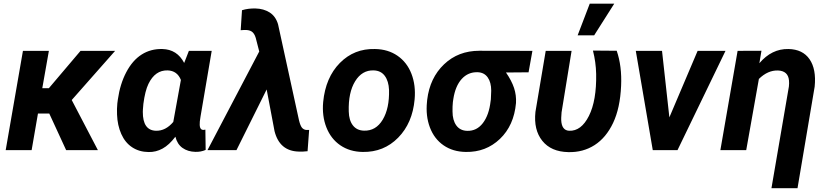

<svg xmlns="http://www.w3.org/2000/svg" viewBox="-20 -799 4407 1022"><path d="M242.2 -194.8H182.1L148.4 0H10.3L102.1 -528.3H240.2L205.1 -329.6H240.2L408.7 -528.3H592.8L361.8 -266.6L501 0H332Z M1106.9 -528.3 1047.4 -178.7Q1042 -148.4 1043 -133.3Q1043.9 -108.4 1062 -107.4Q1064 -106.9 1073.2 -108.9L1074.7 -1Q1049.3 10.3 1019.5 9.3Q979.5 8.3 951.4 -11.7Q923.3 -31.7 913.6 -71.3Q880.4 -27.3 845.2 -8.1Q810.1 11.2 771 10.3Q721.2 9.8 683.6 -14.9Q646 -39.6 625.5 -85.9Q605 -132.3 603 -189Q601.6 -219.2 604.5 -248.5L607.4 -270Q619.1 -352.1 652.3 -415Q685.5 -478 734.1 -508.8Q782.7 -539.6 844.2 -538.1Q922.9 -536.1 960.4 -463.9L985.4 -528.3ZM743.2 -246.1 740.7 -216.3 740.2 -203.6Q739.7 -105 810.1 -103Q861.3 -101.6 902.3 -149.9L942.9 -373.5Q923.3 -422.4 872.6 -424.3Q805.7 -426.3 770 -352.1Q752.4 -315.9 743.2 -246.1Z M1340.3 -753.9Q1383.3 -752.9 1415.3 -732.7Q1447.3 -712.4 1460 -669.9L1571.8 -157.7Q1578.6 -130.4 1586.9 -119.9Q1595.2 -109.4 1608.9 -107.4H1617.2H1625.5L1617.2 5.9Q1593.3 8.8 1569.3 7.8Q1468.3 4.9 1441.4 -100.6L1399.4 -322.8L1238.8 0H1084.5L1359.9 -524.9L1341.3 -597.2Q1334 -622.1 1319.1 -631.6Q1304.2 -641.1 1276.4 -639.2L1261.2 -638.2L1268.1 -744.6Q1300.8 -754.9 1340.3 -753.9Z M1975.6 -538.1Q2045.4 -537.1 2095.9 -502.2Q2146.5 -467.3 2170.2 -406Q2193.8 -344.7 2187 -270Q2175.8 -144 2099.4 -66.2Q2022.9 11.7 1910.6 9.8Q1841.8 8.8 1791.5 -25.6Q1741.2 -60.1 1717.3 -121.1Q1693.4 -182.1 1700.2 -255.9Q1712.9 -386.7 1789.1 -463.9Q1865.2 -541 1975.6 -538.1ZM1836.4 -205.6Q1837.4 -158.7 1858.4 -131.6Q1879.4 -104.5 1917.5 -103.5Q1981 -101.6 2017.1 -161.9Q2053.2 -222.2 2050.8 -320.3Q2048.8 -367.2 2028.1 -395.3Q2007.3 -423.3 1968.8 -424.3Q1907.2 -426.3 1870.4 -366.5Q1833.5 -306.6 1836.4 -205.6Z M2793.5 -414.1 2673.3 -413.1Q2703.6 -369.1 2716.3 -330.6Q2729 -292 2726.6 -250.5Q2715.8 -130.9 2641.1 -59.6Q2566.4 11.7 2459.5 9.8Q2390.6 8.8 2341.1 -25.4Q2291.5 -59.6 2268.3 -120.8Q2245.1 -182.1 2252.9 -257.3L2253.9 -268.1Q2268.1 -384.8 2343.8 -456.8Q2419.4 -528.8 2531.7 -528.8L2814 -528.3ZM2390.6 -255.4Q2388.2 -232.4 2388.7 -206.1Q2388.7 -159.2 2408.9 -131.3Q2429.2 -103.5 2466.8 -102.5Q2517.6 -101.1 2550.3 -143.8Q2583 -186.5 2591.3 -259.8L2592.8 -270L2594.7 -316.4Q2594.7 -360.8 2575.9 -387.2Q2557.1 -413.6 2522 -414.6Q2471.7 -416 2437.7 -378.7Q2403.8 -341.3 2393.1 -272.5Z M3022.5 -528.3 2969.2 -201.2 2967.3 -171.9V-159.7Q2969.7 -105 3009.3 -103Q3073.7 -100.1 3114.7 -181.9Q3155.8 -263.7 3153.3 -405.3Q3151.9 -468.8 3136.2 -529.8L3262.7 -528.8Q3291 -446.8 3286.1 -341.8Q3280.8 -223.1 3243.4 -144.5Q3206.1 -65.9 3144.8 -26.6Q3083.5 12.7 3004.9 10.7Q2913.1 8.8 2866.5 -49.6Q2819.8 -107.9 2830.1 -203.6L2884.8 -528.3ZM3119.1 -779.3H3249.5L3142.6 -610.8H3054.7Z M3543 -174.3 3693.4 -528.3H3841.8L3586.4 0H3454.6L3364.3 -528.3H3503.9Z M4033.2 -528.8 4022 -462.4Q4087.9 -540 4176.8 -538.1Q4252.9 -536.6 4289.3 -483.6Q4325.7 -430.7 4316.4 -337.9L4225.1 202.6H4086.4L4179.2 -338.4Q4181.2 -356 4179.7 -371.1Q4174.8 -421.4 4121.6 -423.8Q4067.4 -425.8 4019.5 -378.9L3952.1 0H3814.5L3906.2 -528.3Z"/></svg>

Font: RobotoInd
Style: Bold Italic
Weight: 700
Italic angle: -12°
Designer: Google
Version: Version 2.001150; 2014